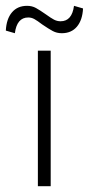

<svg xmlns="http://www.w3.org/2000/svg" viewBox="-40 -639 305 659"><path d="M-20 -534Q-18 -574 1 -596.5Q20 -619 53 -619Q70 -619 83.5 -611.5Q97 -604 117 -590Q135 -577 145.5 -571.5Q156 -566 168 -566Q207 -566 214 -619L245 -610Q243 -570 224 -547.5Q205 -525 172 -525Q155 -525 141 -532.5Q127 -540 105 -555Q88 -568 78 -573.5Q68 -579 57 -579Q18 -579 11 -525ZM90 -465H134V0H90Z"/></svg>

Font: Athiti Light
Style: Regular
Weight: 300
Designer: CadsonDemak Team
Foundry: CadsonDemak
Version: Version 1.032